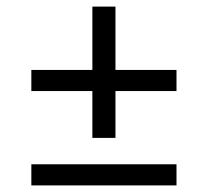

<svg xmlns="http://www.w3.org/2000/svg" viewBox="-20 -651 630 582"><path d="M75 -439H260V-631H330V-439H515V-375H330V-233H260V-375H75ZM75 -153H515V-89H75Z"/></svg>

Font: PT Root UI Web
Style: Regular
Weight: 400
Designer: Vitaly Kuzmin
Foundry: ParaType Ltd.
Version: Version 1.000W